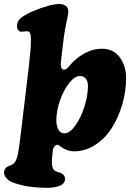

<svg xmlns="http://www.w3.org/2000/svg" viewBox="-57 -731 641 941"><path d="M48.8 -107.9 84.5 -406.7Q89.8 -455.6 92.3 -484.1Q94.7 -512.7 94.5 -538.1Q94.2 -563.5 88.9 -571.3Q85 -577.1 76.2 -578.1Q73.2 -578.1 61.3 -576.7Q49.3 -575.2 44.4 -575.7Q37.6 -576.7 32 -583.5Q26.4 -590.3 26.4 -603Q26.4 -626.5 43.2 -641.1Q60.1 -655.8 96.7 -672.9Q187.5 -711.4 233.4 -711.4Q253.9 -711.4 265.9 -701.7Q277.8 -691.9 277.8 -674.3Q277.8 -661.1 268.8 -621.1Q259.8 -581.1 255.4 -544.9L242.2 -434.1Q236.3 -389.6 256.8 -389.6Q263.7 -389.6 269.8 -394.5Q275.9 -399.4 285.6 -410.9Q295.4 -422.4 300.8 -427.7Q326.7 -453.6 364 -472.9Q401.4 -492.2 442.9 -492.2Q498.5 -492.2 529.8 -450.2Q561 -408.2 561 -348.1Q561 -283.7 542.5 -220Q523.9 -156.2 491.5 -104.7Q459 -53.2 410.2 -21.2Q361.3 10.7 305.2 10.7Q272.9 10.7 242.2 -11.2Q230.5 -21.5 224.6 -21.5Q217.8 -21.5 210.7 -14.4Q203.6 -7.3 201.7 7.8L199.2 32.7Q194.3 71.8 200.7 89.8Q205.1 105 220.7 110.4Q223.6 111.8 232.7 114.3Q241.7 116.7 245.6 119.1Q261.7 128.4 261.7 146Q261.7 168.5 236.6 179Q211.4 189.5 173.8 189.5Q136.2 189.5 104.7 185.8Q73.2 182.1 63 179.7Q52.7 177.2 29.3 170.9Q-5.4 162.1 -21.2 146.7Q-37.1 131.3 -37.1 115.7Q-37.1 97.7 -23.9 87.9Q-20 85 -10.5 81.5Q-1 78.1 5.4 73.7Q23.4 63 30.3 25.4Q39.1 -19 48.8 -107.9ZM334.5 -358.4Q309.6 -358.4 282.5 -324.7Q255.4 -291 237.3 -239.5Q219.2 -188 219.2 -140.6Q219.2 -115.2 228.8 -96.4Q238.3 -77.6 259.3 -77.6Q285.2 -77.6 312.5 -116.2Q339.8 -154.8 356.9 -209Q374 -263.2 374 -309.1Q374 -330.6 364.5 -344.5Q355 -358.4 334.5 -358.4Z"/></svg>

Font: Cooper* ExtraBold
Style: Italic
Weight: 800
Italic angle: -7°
Designer: Owen Earl
Foundry: indestructible type*
Version: Version 0.001